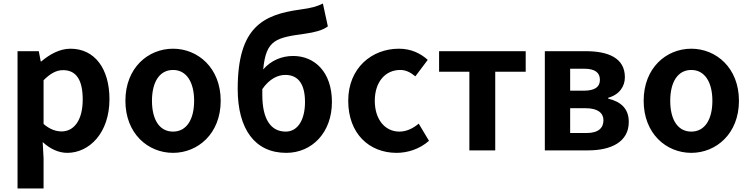

<svg xmlns="http://www.w3.org/2000/svg" viewBox="-20 -849 4236 1084"><path d="M79 215H226V44L221 -47C263 -8 311 14 360 14C483 14 598 -97 598 -289C598 -461 515 -574 378 -574C317 -574 260 -542 213 -502H210L199 -560H79ZM328 -107C297 -107 262 -118 226 -149V-396C264 -434 298 -453 336 -453C413 -453 447 -394 447 -287C447 -165 394 -107 328 -107Z M957 14C1097 14 1226 -94 1226 -280C1226 -466 1097 -574 957 -574C816 -574 688 -466 688 -280C688 -94 816 14 957 14ZM957 -106C880 -106 838 -174 838 -280C838 -385 880 -454 957 -454C1033 -454 1076 -385 1076 -280C1076 -174 1033 -106 957 -106Z M1596 14C1742 14 1854 -101 1854 -273C1854 -443 1756 -533 1635 -533C1570 -533 1509 -507 1466 -457C1482 -627 1540 -636 1704 -659C1753 -666 1801 -677 1831 -700L1803 -829C1768 -812 1740 -804 1674 -795C1464 -766 1322 -695 1322 -347C1322 -119 1420 14 1596 14ZM1461 -346C1502 -405 1549 -426 1591 -426C1661 -426 1702 -378 1702 -273C1702 -172 1661 -106 1593 -106C1509 -106 1461 -176 1461 -313Z M2219 14C2281 14 2349 -7 2402 -54L2344 -151C2313 -125 2276 -106 2235 -106C2154 -106 2096 -174 2096 -280C2096 -385 2154 -454 2240 -454C2271 -454 2297 -441 2325 -418L2395 -511C2354 -548 2301 -574 2232 -574C2080 -574 1946 -466 1946 -280C1946 -94 2065 14 2219 14Z M2630 0H2776V-444H2948V-560H2459V-444H2630Z M3056 0H3300C3428 0 3530 -46 3530 -161C3530 -238 3482 -276 3414 -292V-297C3478 -315 3508 -362 3508 -413C3508 -523 3412 -560 3287 -560H3056ZM3199 -337V-461H3278C3341 -461 3367 -438 3367 -398C3367 -360 3341 -337 3276 -337ZM3199 -98V-238H3288C3356 -238 3387 -210 3387 -170C3387 -127 3359 -98 3291 -98Z M3883 14C4023 14 4152 -94 4152 -280C4152 -466 4023 -574 3883 -574C3742 -574 3614 -466 3614 -280C3614 -94 3742 14 3883 14ZM3883 -106C3806 -106 3764 -174 3764 -280C3764 -385 3806 -454 3883 -454C3959 -454 4002 -385 4002 -280C4002 -174 3959 -106 3883 -106Z"/></svg>

Font: Noto Sans Mono CJK HK
Style: Bold
Weight: 700
Designer: Ryoko NISHIZUKA 西塚涼子 (kana, bopomofo & ideographs); Paul D. Hunt (Latin, Greek & Cyrillic); Sandoll Communications 산돌커뮤니
Foundry: Adobe
Version: Version 2.004;hotconv 1.0.118;makeotfexe 2.5.65603